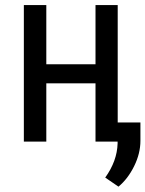

<svg xmlns="http://www.w3.org/2000/svg" viewBox="-20 -548 563 743"><path d="M435.1 0H349.6V-225.6H159.2V0H72.3V-528.3H159.2V-299.3H349.6V-528.3H435.5V-74.2H523.4V-3.4Q523.4 45.9 499 95.2Q474.6 144.5 438.5 174.3L387.2 139.2Q433.1 75.2 435.1 7.3Z"/></svg>

Font: RobotoCondensed-Regular
Style: Regular
Weight: 400
Designer: Google
Version: Version 2.001201; 2014